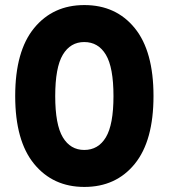

<svg xmlns="http://www.w3.org/2000/svg" viewBox="-20 -724 666 758"><path d="M313 14Q189.1 14 114.6 -77Q40 -168 40 -345Q40 -522 114.6 -613Q189.1 -704 313 -704Q438 -704 512 -613Q586 -522 586 -345Q586 -168 512 -77Q438 14 313 14ZM312.6 -132Q368 -132 398 -182Q428 -232 428 -344.5Q428 -457.9 398 -507.9Q368 -558 312.6 -558Q258 -558 228 -507.9Q198 -457.9 198 -344.5Q198 -232 228 -182Q258 -132 312.6 -132Z"/></svg>

Font: Radio Canada Big
Style: Regular
Weight: 400
Designer: Étienne Aubert Bonn
Foundry: Coppers and Brasses
Version: Version 1.001